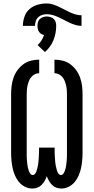

<svg xmlns="http://www.w3.org/2000/svg" viewBox="-20 -1079 540 1107"><path d="M166 8Q144 8 123.5 -2.5Q103 -13 89 -30Q75 -47 66 -68Q57 -89 52.5 -111Q48 -133 46 -155.5Q44 -178 44 -200V-535Q44 -559 47 -583.5Q50 -608 58 -631Q66 -654 80.5 -674Q95 -694 114.5 -708.5Q134 -723 158 -729Q182 -735 206 -735V-657Q193 -657 181 -651Q169 -645 160.5 -635Q152 -625 147 -612.5Q142 -600 139 -587Q136 -574 135 -561Q134 -548 134 -535V-200Q134 -191 134 -182Q134 -173 134.5 -164.5Q135 -156 136 -147Q137 -138 138 -129Q139 -120 141 -111.5Q143 -103 146 -94.5Q149 -86 154.5 -78Q160 -70 169 -70Q177 -70 182.5 -77.5Q188 -85 190.5 -92.5Q193 -100 195 -108Q197 -116 198.5 -124Q200 -132 201 -140Q202 -148 202.5 -156Q203 -164 203.5 -172Q204 -180 204.5 -188Q205 -196 205 -204Q205 -212 205 -221V-228H295V-221Q295 -212 295 -204Q295 -196 295.5 -188Q296 -180 296.5 -172Q297 -164 297.5 -156Q298 -148 299 -140Q300 -132 301.5 -124Q303 -116 305 -108Q307 -100 309.5 -92.5Q312 -85 317.5 -77.5Q323 -70 331 -70Q340 -70 345.5 -78Q351 -86 354 -94.5Q357 -103 359 -111.5Q361 -120 362 -129Q363 -138 364 -147Q365 -156 365.5 -164.5Q366 -173 366 -182Q366 -191 366 -200V-535Q366 -548 365 -561Q364 -574 361 -587Q358 -600 353 -612.5Q348 -625 339.5 -635Q331 -645 319 -651Q307 -657 294 -657V-735Q318 -735 342 -729Q366 -723 385.5 -708.5Q405 -694 419.5 -674Q434 -654 442 -631Q450 -608 453 -583.5Q456 -559 456 -535V-200Q456 -178 454 -155.5Q452 -133 447.5 -111Q443 -89 434 -68Q425 -47 411 -30Q397 -13 376.5 -2.5Q356 8 334 8Q319 8 305 3Q291 -2 280.5 -12.5Q270 -23 262.5 -36Q255 -49 250 -63Q245 -49 237.5 -36Q230 -23 219.5 -12.5Q209 -2 195 3Q181 8 166 8ZM112 -930Q112 -956 121 -982.5Q130 -1009 150 -1026.5Q170 -1044 196.5 -1051.5Q223 -1059 250 -1059Q268 -1059 285 -1053.5Q302 -1048 318 -1040.5Q334 -1033 350 -1024.5Q366 -1016 382 -1008.5Q398 -1001 415 -996Q432 -991 450 -991V-930Q432 -930 415 -935Q398 -940 382 -947.5Q366 -955 350 -963.5Q334 -972 318 -979.5Q302 -987 285 -992Q268 -997 250 -997Q236 -997 223 -993Q210 -989 200 -979.5Q190 -970 186 -956.5Q182 -943 182 -930ZM239 -779 197 -819Q210 -831 219 -845.5Q228 -860 234 -877Q225 -879 217.5 -883.5Q210 -888 205 -895.5Q200 -903 198 -912Q196 -921 196 -930Q196 -941 199 -951.5Q202 -962 210 -969.5Q218 -977 228.5 -980.5Q239 -984 250 -984Q261 -984 271.5 -980.5Q282 -977 290 -969.5Q298 -962 301 -951.5Q304 -941 304 -930Q304 -908 300 -887.5Q296 -867 288 -847Q280 -827 267.5 -810Q255 -793 239 -779Z"/></svg>

Font: Iosevka Semibold
Style: Regular
Weight: 600
Monospace: yes
Designer: Belleve Invis
Foundry: Belleve Invis
Version: Version 33.2.3; ttfautohint (v1.8.4)